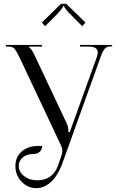

<svg xmlns="http://www.w3.org/2000/svg" viewBox="-20 -810 614 1004"><path d="M326.2 -790 426.8 -692.4 410.2 -672.9 362.3 -720.7Q314.5 -768.6 314.5 -779.3H310.5Q310.5 -767.6 263.7 -720.7L215.8 -672.9L199.2 -692.4L298.8 -790ZM173.8 132.8Q256.8 132.8 284.2 53.7L300.8 4.9Q305.7 -6.8 305.7 -20.5Q305.7 -35.2 298.8 -49.8L84 -505.9Q66.4 -543 56.2 -554.7Q45.9 -566.4 25.4 -566.4H10.7V-575.2H199.2V-566.4H128.9V-564.5Q142.6 -559.6 162.1 -518.6L331.1 -160.2Q337.9 -144.5 337.9 -119.1H344.7L484.4 -505.9Q491.2 -525.4 491.2 -536.1Q491.2 -566.4 443.4 -566.4H398.4V-575.2H566.4V-567.4H560.5Q538.1 -567.4 527.3 -554.7Q516.6 -542 503.9 -505.9L302.7 53.7Q279.3 112.3 244.6 143.1Q210 173.8 170.9 173.8Q125 173.8 92.8 140.1Q60.5 106.4 60.5 58.6Q60.5 10.7 93.8 -18.1Q127 -46.9 180.7 -46.9H200.2Q200.2 -28.3 188 -16.6Q175.8 -4.9 156.2 -4.9Q121.1 -4.9 99.6 12.7Q78.1 30.3 78.1 58.6Q78.1 88.9 106 110.8Q133.8 132.8 173.8 132.8Z"/></svg>

Font: FoglihtenNo07
Style: Regular
Weight: 500
Designer: gluk (gluksza@wp.pl)
Foundry: gluk (gluksza@wp.pl)
Version: Version 0.871